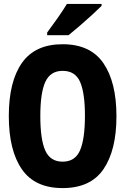

<svg xmlns="http://www.w3.org/2000/svg" viewBox="-20 -951 640 981"><path d="M300 10Q158 10 91.5 -86.5Q25 -183 25 -358Q25 -534 92 -629.5Q159 -725 300 -725Q442 -725 508.5 -628Q575 -531 575 -357Q575 -184 509 -87Q443 10 300 10ZM300 -125Q364 -125 389 -183Q414 -241 414 -360Q414 -475 389.5 -532Q365 -589 300 -589Q238 -589 212 -533.5Q186 -478 186 -358Q186 -238 211.5 -181.5Q237 -125 300 -125ZM221 -785Q245 -817 273.5 -857.5Q302 -898 322 -931H499V-921Q481 -903 451 -875.5Q421 -848 388 -819.5Q355 -791 330 -771H221Z"/></svg>

Font: Noto Sans Mono ExtraBold
Style: Regular
Weight: 800
Designer: Monotype Design Team
Foundry: Monotype Imaging Inc.
Version: Version 2.014